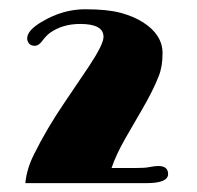

<svg xmlns="http://www.w3.org/2000/svg" viewBox="-20 -720 433 421"><path d="M327.1 -356Q348.6 -356 348.6 -338.4Q348.6 -318.4 300.8 -318.4H35.6Q38.6 -350.6 55.2 -382.8Q82.5 -438 122.1 -496.1L175.8 -575.7Q207 -623 207 -639.2Q207 -667.5 155.8 -667.5Q116.7 -667.5 88.9 -647.5Q80.1 -640.6 72.5 -630.1Q64.9 -619.6 56.2 -619.6Q47.4 -619.6 43.5 -624.8Q39.6 -629.9 39.6 -635.7Q39.6 -653.8 72.8 -672.9Q118.2 -699.7 166.7 -699.7Q215.3 -699.7 244.4 -691.9Q273.4 -684.1 293.9 -670.9Q336.4 -643.6 336.4 -603.5Q336.4 -573.7 328.1 -553.2Q315.4 -520.5 289.6 -476.6L255.4 -417.5Q233.9 -379.9 224.6 -351.6H276.4Q298.3 -351.6 306.6 -353.5Q319.8 -356 327.1 -356Z"/></svg>

Font: Limelight
Style: Regular
Weight: 400
Designer: Nicole Fally
Foundry: Nicole Fally
Version: Version 1.002